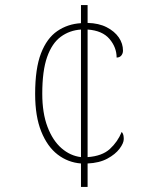

<svg xmlns="http://www.w3.org/2000/svg" viewBox="-20 -734 599 754"><path d="M298 -92Q247 -96 206.5 -127Q166 -158 142 -217.5Q118 -277 118 -365Q118 -465 141 -524.5Q164 -584 205 -612Q246 -640 298 -643V-714H324V-644Q368 -643 399 -627Q430 -611 446.5 -587Q463 -563 463 -535Q463 -529 461 -524Q459 -519 456 -515.5Q453 -512 448.5 -510Q444 -508 438 -508Q438 -548 410 -581Q382 -614 324 -618V-117Q381 -121 411.5 -149Q442 -177 458 -216Q463 -210 464.5 -203.5Q466 -197 466 -188Q466 -172 449.5 -150Q433 -128 401.5 -111Q370 -94 324 -92V0H298ZM298 -618Q253 -615 218.5 -589.5Q184 -564 165 -510Q146 -456 146 -366Q146 -290 166.5 -236Q187 -182 221.5 -152Q256 -122 298 -117Z"/></svg>

Font: Noto Serif Gujarati Thin
Style: Regular
Weight: 250
Version: Version 2.102